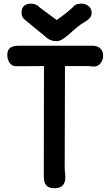

<svg xmlns="http://www.w3.org/2000/svg" viewBox="-20 -1001 596 1036"><path d="M216.3 -65.4C216.3 -30.3 213.9 14.6 273.4 14.6C324.7 14.6 332.5 -18.1 332.5 -46.4C332.5 -64 329.1 -78.1 329.1 -93.8L330.6 -644.5H456.5C467.3 -644.5 477.1 -641.6 487.3 -641.6C514.6 -642.1 536.6 -668.5 536.6 -700.2C536.6 -742.7 503.9 -754.4 477.5 -754.4H87.9C39.6 -754.4 19.5 -742.2 19.5 -703.6C19.5 -675.3 34.7 -643.6 66.4 -643.6C124 -643.6 171.9 -644.5 217.3 -644.5ZM286.1 -778.8C312 -778.8 342.3 -806.6 373 -834.5C393.1 -851.6 411.6 -867.7 428.2 -877C456.5 -893.6 474.6 -906.2 474.6 -933.1C474.6 -959.5 450.7 -981.4 420.9 -981.4C408.2 -981.4 388.2 -981.4 375 -963.9C349.1 -939 315.4 -913.1 285.6 -893.1L195.3 -960C184.6 -970.7 170.9 -981.4 144.5 -981.4C113.8 -981.4 96.2 -961.9 96.2 -934.6C96.2 -909.2 105 -901.9 127 -883.8L222.7 -805.2C243.2 -785.2 264.2 -778.8 286.1 -778.8Z"/></svg>

Font: Autour One
Style: Regular
Weight: 400
Designer: Eben Sorkin
Foundry: Eben Sorkin
Version: Version 1.002